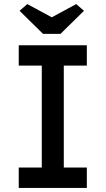

<svg xmlns="http://www.w3.org/2000/svg" viewBox="-20 -922 518 942"><path d="M185 0V-700H293V0ZM72 -600V-700H406V-600ZM72 0V-100H406V0ZM249 -829 114 -902 76 -869 191 -756H277L392 -869L354 -902L219 -829Z"/></svg>

Font: Lexend
Style: Regular
Weight: 400
Designer: Thomas Jockin
Foundry: Lexend
Version: Version 1.000